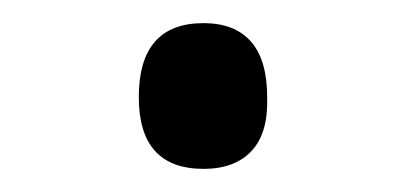

<svg xmlns="http://www.w3.org/2000/svg" viewBox="-20 -353 353 166"><path d="M156 -207Q128 -207 114 -222.5Q100 -238 100 -269Q100 -301 114 -317Q128 -333 156 -333Q183 -333 197 -317Q211 -301 211 -269Q212 -238 197.5 -222.5Q183 -207 156 -207Z"/></svg>

Font: Playwrite ID
Style: Regular
Weight: 400
Designer: Veronika Burian, José Scaglione
Foundry: TypeTogether
Version: Version 1.002